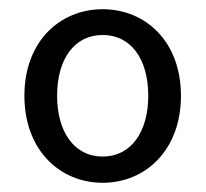

<svg xmlns="http://www.w3.org/2000/svg" viewBox="-20 -829 447 417"><path d="M203 -432C295 -432 373 -502 373 -621C373 -740 295 -809 203 -809C111 -809 33 -740 33 -621C33 -502 111 -432 203 -432ZM203 -489C141 -489 104 -543 104 -621C104 -700 141 -753 203 -753C265 -753 302 -700 302 -621C302 -543 265 -489 203 -489Z"/></svg>

Font: Microsoft YaHei
Style: Regular
Weight: 400
Designer: Ryoko NISHIZUKA 西塚涼子 (kana, bopomofo & ideographs); Paul D. Hunt (Latin, Greek & Cyrillic); Sandoll Communications 산돌커뮤니
Foundry: Adobe
Version: Version 2.001;hotconv 1.0.111;makeotfexe 2.5.65597